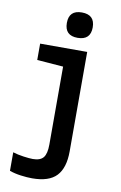

<svg xmlns="http://www.w3.org/2000/svg" viewBox="-107 -829 715 1133"><g transform="rotate(10 250.0 -262.5)"><path d="M289 -618Q212 -618 212 -694Q212 -770 289 -770Q367 -770 367 -694Q367 -618 289 -618ZM169 245Q139 245 101 240Q63 235 33 224V113Q61 122 97 127Q133 132 153 132Q198 132 216.5 109Q235 86 235 31V-436L78 -448V-546H360V50Q360 149 315 197Q270 245 169 245Z"/></g></svg>

Font: Noto Sans Mono ExtraCondensed
Style: Bold
Weight: 700
Width: 2
Designer: Monotype Design Team
Foundry: Monotype Imaging Inc.
Version: Version 2.014